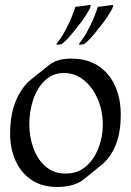

<svg xmlns="http://www.w3.org/2000/svg" viewBox="-20 -725 518 760"><path d="M206 15Q146 15 104.5 -13Q63 -41 41.5 -89Q20 -137 20 -196Q20 -264 39 -316Q58 -368 93 -402Q98 -406 118 -422.5Q138 -439 175 -468Q206 -493 261 -493Q326 -493 369.5 -464Q413 -435 435.5 -385Q458 -335 458 -271Q458 -205 440.5 -157.5Q423 -110 389 -78Q376 -68 357.5 -52.5Q339 -37 314 -17Q276 15 206 15ZM240 -38Q288 -38 320.5 -66.5Q353 -95 370 -139.5Q387 -184 387 -231Q387 -285 367.5 -331.5Q348 -378 313 -407Q278 -436 233 -436Q189 -436 158 -406.5Q127 -377 111.5 -330.5Q96 -284 96 -233Q96 -183 112.5 -138Q129 -93 161 -65.5Q193 -38 240 -38ZM312 -550Q293 -547 293 -549Q293 -549 293 -552Q314 -578 329 -607.5Q344 -637 348 -646Q367 -693 367 -698Q379 -699 389.5 -700.5Q400 -702 407 -703Q427 -706 428 -705Q429 -703 424 -690Q417 -677 404 -657Q391 -637 370 -612Q333 -563 312 -550ZM223 -550Q204 -547 204 -549Q204 -549 204 -552Q225 -578 240 -607.5Q255 -637 259 -646Q278 -693 278 -698Q290 -699 300.5 -700.5Q311 -702 318 -703Q338 -706 339 -705Q340 -703 335 -690Q328 -677 315 -657Q302 -637 281 -612Q244 -563 223 -550Z"/></svg>

Font: Luxurious Roman
Style: Regular
Weight: 400
Designer: Robert E. Leuschke
Foundry: Robert E. Leuschke
Version: Version 1.010; ttfautohint (v1.8.3)